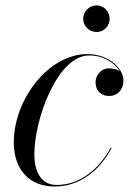

<svg xmlns="http://www.w3.org/2000/svg" viewBox="-20 -666 478 696"><path d="M281.5 -598C281.5 -571.5 303.5 -550 330 -550C356.5 -550 377.5 -571.5 377.5 -598C377.5 -624.5 356.5 -646.5 330 -646.5C303.5 -646.5 281.5 -624.5 281.5 -598ZM384.5 -129.5 381.5 -131C341.5 -57 273 4.5 185.5 4.5C129.5 4.5 104.5 -42.5 104.5 -106.5C104.5 -235.5 189 -465 303 -465C357 -465 397 -437 414.5 -407C404.5 -415.5 389.5 -418 373.5 -418C348 -418 326.5 -395.5 326.5 -368C326.5 -333 351 -318 376 -318C405 -318 427.5 -339.5 427.5 -375C427.5 -414 378.5 -470 296.5 -470C155.5 -470 30 -305 30 -150C30 -55 82.5 10 178.5 10C274.5 10 345 -54 384.5 -129.5Z"/></svg>

Font: Bodoni* 48pt
Style: Italic
Weight: 400
Italic angle: -13°
Version: Version 2.3